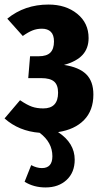

<svg xmlns="http://www.w3.org/2000/svg" viewBox="-21 -568 456 843"><path d="M234 12Q307 60 307 133Q307 189 271.5 222Q236 255 179 255Q127 255 87 230L116 157Q140 170 163 170Q209 170 209 118Q209 57 153 15Q62 8 -1 -48L67 -128Q98 -107 119.5 -99.5Q141 -92 169 -92Q234 -92 234 -161Q234 -195 216.5 -210Q199 -225 160 -225H103L111 -321H149Q184 -321 200 -337Q216 -353 216 -386Q216 -415 202 -428.5Q188 -442 163 -442Q141 -442 122 -434.5Q103 -427 79 -410L11 -486Q87 -548 192 -548Q268 -548 318 -507.5Q368 -467 368 -401Q368 -356 341.5 -327Q315 -298 260 -283Q326 -273 357.5 -242Q389 -211 389 -153Q389 -83 348 -41Q307 1 234 12Z"/></svg>

Font: Fira Sans Extra Condensed
Style: Bold
Weight: 700
Width: 1
Designer: Carrois Corporate & Edenspiekermann AG
Foundry: Carrois Corporate GbR & Edenspiekermann AG
Version: Version 4.203